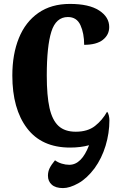

<svg xmlns="http://www.w3.org/2000/svg" viewBox="-20 -744 614 981"><path d="M225 154Q225 133 233.5 115.5Q242 98 261 75Q276 86 295.5 92Q315 98 334 98Q397 98 435 -2Q392 10 338 10Q193 10 118 -89Q43 -188 43 -358Q43 -467 76.5 -549.5Q110 -632 176 -678Q242 -724 337 -724Q435 -724 486.5 -690.5Q538 -657 538 -606Q538 -566 505.5 -540.5Q473 -515 410 -515Q410 -574 391 -615.5Q372 -657 327 -657Q266 -657 242.5 -582.5Q219 -508 219 -358Q219 -255 233 -192.5Q247 -130 279 -100.5Q311 -71 367 -71Q428 -71 465.5 -100.5Q503 -130 527 -173Q533 -167 536 -154Q539 -141 539 -129Q539 -64 519.5 0.5Q500 65 463 116Q424 168 380 192.5Q336 217 302 217Q264 217 244.5 199.5Q225 182 225 154Z"/></svg>

Font: Noto Serif Georgian Black Cond
Style: Regular
Weight: 900
Width: 3
Designer: Monotype Design team
Foundry: Monotype Imaging Inc.
Version: Version 1.000